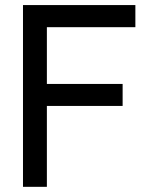

<svg xmlns="http://www.w3.org/2000/svg" viewBox="-20 -720 579 750"><path d="M163.1 -392.1H459V-306.2H163.1V9.8H69.8V-700.2H508.8V-613.8H163.1Z"/></svg>

Font: D-DIN-PRO Medium
Style: Regular
Weight: 500
Designer: datto
Foundry: CyberFei
Version: Version 1.000;hotconv 1.0.109;makeotfexe 2.5.65596